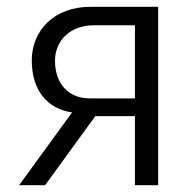

<svg xmlns="http://www.w3.org/2000/svg" viewBox="-20 -542 558 562"><path d="M36 0H112L259 -202H375V0H443V-522H244C140 -522 73 -454 73 -365C73 -276 120 -223 191 -213ZM243 -254C175 -254 141 -303 141 -364C141 -424 186 -468 255 -468H375V-254Z"/></svg>

Font: FIGSv2-sans-serif
Style: Regular
Weight: 400
Designer: Matt McInerney, Pablo Impallari, Rodrigo Fuenzalida,Mirko Velimirovic
Foundry: Matt McInerney, Pablo Impallari, Rodrigo Fuenzalida
Version: Version 4.021;hotconv 1.0.109;makeotfexe 2.5.65596